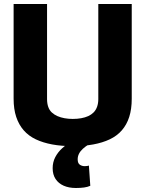

<svg xmlns="http://www.w3.org/2000/svg" viewBox="-20 -720 726 959"><path d="M48 -227V-700H215V-225Q215 -203 221 -186Q227 -169 239 -158Q251 -147 267 -140Q283 -133 302.5 -129.5Q322 -126 343 -126Q366 -126 385.5 -129.5Q405 -133 420.5 -140Q436 -147 447.5 -158.5Q459 -170 465 -187Q471 -204 471 -225V-700H638V-227Q638 -175 625.5 -136Q613 -97 588.5 -69Q564 -41 528 -24Q492 -7 445.5 1.5Q399 10 343 10Q287 10 241 1.5Q195 -7 159 -24Q123 -41 98.5 -69Q74 -97 61 -136Q48 -175 48 -227ZM359 219Q324 219 298 207.5Q272 196 257.5 174Q243 152 243 120Q243 90 256 65Q269 40 291 20Q313 0 339 -12L427 -1Q407 11 394 23Q381 35 374.5 48Q368 61 368 76Q368 95 378.5 102.5Q389 110 404 110Q411 110 415.5 109Q420 108 424 107L431 208Q418 214 400 216.5Q382 219 359 219Z"/></svg>

Font: Georama ExtraCondensed Thin
Style: Bold
Weight: 700
Version: Version 1.001